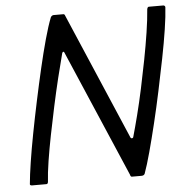

<svg xmlns="http://www.w3.org/2000/svg" viewBox="-50 -721 743 770"><g transform="rotate(-5 321.5 -336.5)"><path d="M458 -157Q460 -153 464.5 -153.5Q469 -154 470 -160Q480 -195 492.5 -244Q505 -293 517 -349Q529 -405 540 -462Q551 -519 559 -571Q567 -623 570 -664Q572 -673 577 -673H635Q638 -673 640.5 -671Q643 -669 643 -665Q641 -630 633 -577.5Q625 -525 612.5 -462Q600 -399 586 -333Q572 -267 557 -205Q542 -143 528 -91.5Q514 -40 502 -7Q500 -3 496.5 -1.5Q493 0 489 0H450Q445 0 443 -9L224 -519Q223 -523 220 -523Q217 -523 215 -518Q203 -473 190 -419.5Q177 -366 164.5 -308Q152 -250 141 -194.5Q130 -139 122.5 -91Q115 -43 113 -9Q112 0 106 0H49Q45 0 42 -1.5Q39 -3 40 -7Q43 -41 51 -93Q59 -145 71 -207.5Q83 -270 97 -336Q111 -402 125.5 -464.5Q140 -527 154.5 -579.5Q169 -632 182 -665Q184 -669 187.5 -671Q191 -673 193 -673H233Q238 -673 240 -666Z"/></g></svg>

Font: Glory
Style: Italic
Weight: 400
Italic angle: -12°
Designer: Robert Leuschke
Foundry: Robert Leuschke
Version: Version 1.011